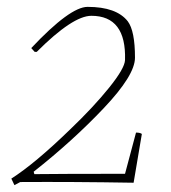

<svg xmlns="http://www.w3.org/2000/svg" viewBox="-20 -531 499 559"><path d="M22 8 13 -11Q82 -55 184 -154Q252 -219 297.5 -275.5Q343 -332 344 -356Q348 -485 246 -485Q192 -485 87 -380H81L71 -391Q184 -511 235 -511Q319 -511 352 -469Q373 -441 373 -363Q373 -312 282 -216Q191 -120 78 -31L80 -24Q158 -25 344 -25L376 -145Q388 -145 393 -141L369 1Q191 -2 39 -1Z"/></svg>

Font: Albura ExtraLight
Style: Italic
Weight: 156
Italic angle: -7°
Designer: Mercedes Jáuregui
Foundry: Omnibus-Type Team
Version: Version 1.000